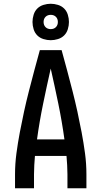

<svg xmlns="http://www.w3.org/2000/svg" viewBox="-20 -1002 540 1022"><path d="M60 0V-74Q60 -130 67.5 -186Q75 -242 85.5 -297.5Q96 -353 108 -408Q120 -463 134 -517.5Q148 -572 162.5 -626.5Q177 -681 192 -735H308Q323 -681 337.5 -626.5Q352 -572 366 -517.5Q380 -463 392 -408Q404 -353 414.5 -297.5Q425 -242 432.5 -186Q440 -130 440 -74V0H339V-74Q339 -98 337.5 -123Q336 -148 334 -172H166Q164 -148 162.5 -123Q161 -98 161 -74V0ZM177 -260H323Q310 -355 290.5 -449.5Q271 -544 250 -637Q229 -544 209.5 -449.5Q190 -355 177 -260ZM250 -788Q231 -788 211.5 -794Q192 -800 178.5 -813.5Q165 -827 159 -846.5Q153 -866 153 -885Q153 -904 159 -923.5Q165 -943 178.5 -956.5Q192 -970 211.5 -976Q231 -982 250 -982Q269 -982 288.5 -976Q308 -970 321.5 -956.5Q335 -943 341 -923.5Q347 -904 347 -885Q347 -866 341 -846.5Q335 -827 321.5 -813.5Q308 -800 288.5 -794Q269 -788 250 -788ZM250 -847Q258 -847 265 -849.5Q272 -852 277.5 -857.5Q283 -863 285.5 -870Q288 -877 288 -885Q288 -893 285.5 -900Q283 -907 277.5 -912.5Q272 -918 265 -920.5Q258 -923 250 -923Q242 -923 235 -920.5Q228 -918 222.5 -912.5Q217 -907 214.5 -900Q212 -893 212 -885Q212 -877 214.5 -870Q217 -863 222.5 -857.5Q228 -852 235 -849.5Q242 -847 250 -847Z"/></svg>

Font: Iosevka Curly Semibold
Style: Regular
Weight: 600
Monospace: yes
Designer: Belleve Invis
Foundry: Belleve Invis
Version: Version 22.1.2; ttfautohint (v1.8.4)